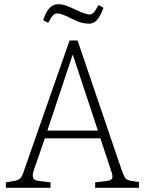

<svg xmlns="http://www.w3.org/2000/svg" viewBox="-20 -896 692 916"><path d="M8 0V-26L50 -33Q68 -37 77 -45.5Q86 -54 96 -86L312 -703H350L561 -83Q570 -58 577 -47.5Q584 -37 606 -33L643 -28V0H434V-26L492 -33Q512 -36 515.5 -46.5Q519 -57 510 -82L459 -236H194L142 -86Q133 -61 138 -48Q143 -35 164 -33L221 -26V0ZM206 -273H447L328 -633H326ZM404 -783Q389 -783 370.5 -787.5Q352 -792 326 -805Q309 -814 295 -820Q281 -826 271 -829Q261 -832 254 -832Q241 -832 232 -822Q223 -812 210 -787L186 -800Q196 -830 207.5 -846.5Q219 -863 231.5 -869.5Q244 -876 257 -876Q274 -876 291.5 -870.5Q309 -865 340 -850Q370 -836 384.5 -831.5Q399 -827 406 -827Q417 -827 425.5 -834.5Q434 -842 450 -872L474 -859Q462 -828 451 -811.5Q440 -795 428.5 -789Q417 -783 404 -783Z"/></svg>

Font: Literata 18pt ExtraLight
Style: Regular
Weight: 250
Designer: Latin by Veronika Burian and Jose Scaglione. Greek by Irene Vlachou. Cyrillic by Vera Evstafieva.
Foundry: TypeTogether
Version: Version 3.103;gftools[0.9.29]